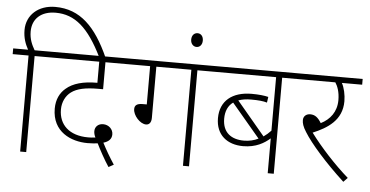

<svg xmlns="http://www.w3.org/2000/svg" viewBox="-59 -1009 2253 1169"><g transform="rotate(5 1068.0 -424.5)"><path d="M97 -587V0H134V-587H247V-622H131C113 -653 97 -687 97 -734C97 -813 152 -861 239 -861C357 -861 441 -788 526 -615H565C484 -796 387 -896 234 -896C130 -896 59 -831 59 -740C59 -691 73 -655 91 -622H0V-587Z M641 47 672 30C643 -14 618 -57 597 -98C628 -107 647 -124 647 -153C647 -184 621 -210 586 -210C557 -210 536 -191 536 -163C536 -150 540 -137 546 -125C530 -123 516 -122 502 -122C385 -122 322 -185 322 -277C322 -323 342 -362 373 -385C408 -411 460 -422 536 -422H567V-587H726V-622H232V-587H529V-458H526C444 -458 380 -441 338 -404C306 -377 284 -336 284 -279C284 -137 400 -87 501 -87C527 -87 546 -89 563 -91C581 -54 614 7 641 47Z M878 -587H1092V0H1129V-587H1242V-622H711V-587H840V-353H815C778 -353 766 -340 766 -318C766 -280 809 -231 846 -231C864 -231 878 -244 878 -274Z M1075 -770C1075 -744 1092 -728 1111 -728C1130 -728 1146 -743 1146 -770C1146 -795 1132 -812 1111 -812C1090 -812 1075 -796 1075 -770Z M1759 -587V-622H1227V-587H1610V-260C1596 -245 1581 -232 1565 -221L1393 -426C1415 -434 1440 -438 1470 -438C1515 -438 1545 -435 1568 -428L1573 -463C1550 -469 1514 -473 1471 -473C1353 -473 1279 -414 1279 -308C1279 -205 1349 -151 1446 -151C1524 -151 1575 -182 1610 -213V0H1647V-587ZM1317 -308C1317 -354 1333 -389 1363 -410L1536 -205C1510 -192 1480 -185 1448 -185C1372 -185 1317 -222 1317 -308Z M2098 -14C2015 -86 1924 -185 1861 -270C1949 -307 2037 -360 2037 -477C2037 -516 2027 -560 2012 -587H2136V-622H1745V-587H1972C1986 -566 2000 -531 2000 -481C2000 -409 1961 -360 1905 -332C1885 -365 1866 -380 1837 -380C1813 -380 1795 -365 1795 -341C1795 -322 1801 -301 1821 -270C1862 -203 1958 -94 2073 12Z"/></g></svg>

Font: Noto Sans ExtraLight
Style: Italic
Weight: 200
Italic angle: -12°
Designer: Monotype Design Team
Foundry: Monotype Imaging Inc.
Version: Version 2.013